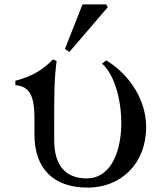

<svg xmlns="http://www.w3.org/2000/svg" viewBox="-20 -840 711 875"><path d="M380 15C530 15 646 -93 646 -261C646 -381 575 -497 464 -565L445 -550C565 -446 580 -27 375 -27C273 -27 227 -93 227 -201V-301C227 -407 227 -477 238 -562L221 -569C176 -523 130 -493 50 -472V-452C115 -446 137 -406 137 -297V-227C137 -71 224 15 380 15ZM276 -617 296 -603 471 -807 464 -820H356Z"/></svg>

Font: Basteleur Moonlight
Style: Regular
Weight: 300
Designer: Keussel
Foundry: Keussel Studio
Version: Version 1.300;Glyphs 3.2 (3192)